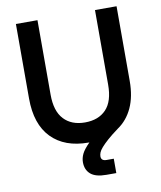

<svg xmlns="http://www.w3.org/2000/svg" viewBox="-96 -776 882 1052"><g transform="rotate(-10 345.0 -250.0)"><path d="M345 9Q212 9 138.5 -66.5Q65 -142 65 -285V-700H185V-285Q185 -194 227.5 -148.5Q270 -103 345 -103Q420 -103 462.5 -147.5Q505 -192 505 -285V-700H625V-285Q625 -198 596.5 -136Q568 -74 515 -38Q477 -10 454 10.5Q431 31 417.5 46.5Q404 62 399.5 73.5Q395 85 395 95Q395 120 425 120H465V200H410Q350 200 322.5 176Q295 152 295 110Q295 87 306 64Q317 41 349 9H345Z"/></g></svg>

Font: Retni Sans
Style: Bold
Weight: 700
Designer: Vitaly Kuzmin
Foundry: ParaType Ltd.
Version: Version 1.00;March 2, 2019;FontCreator 11.5.0.2425 64-bit; t